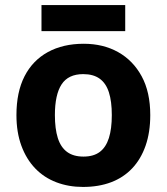

<svg xmlns="http://www.w3.org/2000/svg" viewBox="-20 -729 659 759"><path d="M574 -274Q574 -206 555.5 -153Q537 -100 502.5 -63.5Q468 -27 419 -8.5Q370 10 308 10Q251 10 202.5 -8.5Q154 -27 119 -63.5Q84 -100 64.5 -153Q45 -206 45 -274Q45 -365 77 -427.5Q109 -490 169 -523Q229 -556 311 -556Q388 -556 447 -523Q506 -490 540 -427.5Q574 -365 574 -274ZM197 -274Q197 -220 208.5 -183.5Q220 -147 245 -128.5Q270 -110 310 -110Q350 -110 374.5 -128.5Q399 -147 410.5 -183.5Q422 -220 422 -274Q422 -328 410.5 -364Q399 -400 374 -418Q349 -436 309 -436Q250 -436 223.5 -395.5Q197 -355 197 -274ZM475 -709V-606H144V-709Z"/></svg>

Font: Noto Sans Thai
Style: Bold
Weight: 700
Designer: Monotype Design Team
Foundry: Monotype Imaging Inc.
Version: Version 2.001